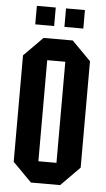

<svg xmlns="http://www.w3.org/2000/svg" viewBox="-58 -891 516 931"><g transform="rotate(5 200.0 -426.0)"><path d="M37 -91V-609L129 -702H271L363 -609V-91L271 2H129ZM156 -596V-104H244V-596ZM83 -764V-854H175V-764ZM225 -764V-854H317V-764Z"/></g></svg>

Font: Tektur Condensed Medium
Style: Regular
Weight: 500
Width: 3
Designer: Adam Jagosz
Foundry: Adam Jagosz
Version: Version 1.005;gftools[0.9.30]